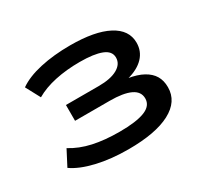

<svg xmlns="http://www.w3.org/2000/svg" viewBox="-111 -656 872 821"><g transform="rotate(-30 324.5 -246.0)"><path d="M310 9Q224 9 154 -7.5Q84 -24 43 -53L82 -128Q127 -100 184 -87.5Q241 -75 314 -75Q397 -75 438.5 -91.5Q480 -108 480 -144Q480 -178 445 -194.5Q410 -211 343 -211H172V-289H334Q393 -289 426 -307.5Q459 -326 459 -358Q459 -390 421.5 -404.5Q384 -419 315 -419Q249 -419 193 -407Q137 -395 96 -371L58 -442Q99 -471 166 -486Q233 -501 315 -501Q436 -501 501.5 -466.5Q567 -432 567 -369Q567 -327 539 -297.5Q511 -268 458 -254L457 -256Q502 -249 531 -233Q560 -217 574 -193.5Q588 -170 588 -137Q588 -67 516 -29Q444 9 310 9Z"/></g></svg>

Font: Nunito Sans 10pt Expanded SemiBold
Style: Regular
Weight: 600
Width: 7
Designer: Vernon Adams
Foundry: Vernon Adams
Version: Version 3.101;gftools[0.9.27]